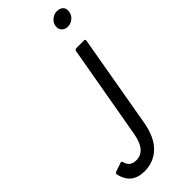

<svg xmlns="http://www.w3.org/2000/svg" viewBox="-500 -766 1039 1039"><g transform="rotate(-45 19.5 -246.5)"><path d="M177 -619Q155 -619 142 -634Q132 -645 132 -660Q132 -689 155 -707Q173 -721 195 -721Q218 -721 231 -707Q240 -697 240 -681Q240 -652 218 -634Q200 -619 177 -619ZM-83 228Q-179 228 -201 134Q-201 123 -192 120L-139 102Q-133 102 -130 109Q-120 154 -72 154Q1 154 20 45L115 -495Q117 -504 128 -505H187Q195 -505 195 -497L101 42Q84 136 35.5 182Q-13 228 -83 228Z"/></g></svg>

Font: YamahaIndonesia935. App
Style: Italic
Weight: 400
Italic angle: -10°
Designer: Dalton Maag Ltd
Foundry: Dalton Maag Ltd
Version: Version 1.002; January 01, 2024; Regular/Italic